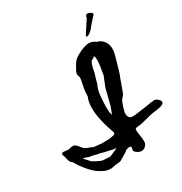

<svg xmlns="http://www.w3.org/2000/svg" viewBox="-277 -1432 1578 1669"><g transform="rotate(-30 512.5 -598.0)"><path d="M738 -1061 736 -1060 737 -1061ZM819 -1123Q814 -1116 806 -1105.5Q798 -1095 776.5 -1077.5Q755 -1060 737 -1061Q739 -1064 739 -1078L822 -1205Q821 -1210 821.5 -1216Q822 -1222 834 -1231Q846 -1240 880 -1220Q882 -1219 885.5 -1216Q889 -1213 888 -1204Q887 -1195 875 -1186ZM1008 -272Q1060 -221 949 -206Q894 -201 832 -183Q771 -165 737 -164H735Q708 -162 705.5 -150Q703 -138 713 -71Q713 -64 715 -59Q718 -27 716 -11Q713 4 701 17Q664 56 613 22Q586 4 593 -17Q600 -38 590 -45Q581 -50 544 -38L540 -33Q534 -25 507 -11Q495 -5 490 -1L454 21L447 23L420 27Q401 27 395 29Q384 33 355 37Q348 38 342 37Q304 35 265.5 14Q227 -7 200 -32.5Q173 -58 146.5 -91.5Q120 -125 108.5 -143.5Q97 -162 88 -178Q72 -188 65.5 -203.5Q59 -219 55 -239.5Q51 -260 45 -272Q40 -281 46 -289Q53 -298 63 -296L115 -291Q154 -304 172.5 -297Q191 -290 213 -258Q222 -245 233.5 -236.5Q245 -228 256.5 -223Q268 -218 285 -213L289 -212Q294 -210 304 -204L309 -201Q315 -201 347 -197Q381 -193 386 -193Q394 -193 420 -193Q458 -193 462 -194L476 -196Q476 -196 518 -204L516 -205Q525 -210 529 -219Q515 -257 502.5 -298Q490 -339 478 -397.5Q466 -456 467.5 -512Q469 -568 487 -607L489 -647Q489 -655 492 -674Q495 -688 495 -691Q496 -699 504 -736L507 -751Q510 -763 511 -788Q511 -790 509 -795Q500 -812 503 -828Q506 -844 517 -862Q523 -871 531 -886Q539 -901 543.5 -908Q548 -915 556 -925Q564 -935 574 -943Q584 -951 598 -959Q676 -1004 727 -1004Q762 -1004 791 -980Q836 -969 860 -933Q895 -882 871 -797Q828 -637 814 -610Q809 -599 788 -539Q772 -492 766 -479L767 -477L765 -476Q761 -467 757 -463Q751 -457 728 -428Q707 -376 695 -326L696 -327Q690 -271 731 -261L733 -263Q745 -257 864 -276Q952 -291 970.5 -291Q989 -291 1008 -272ZM396 -56 480 -94 440 -100 361 -118Q328 -129 311 -130Q304 -130 292 -134.5Q280 -139 264 -141Q229 -145 210 -155Q205 -157 197.5 -159Q190 -161 184 -161L178 -162Q216 -124 222 -115Q223 -113 225.5 -110.5Q228 -108 230 -106.5Q232 -105 236 -102.5Q240 -100 243 -98Q246 -96 252 -93Q258 -90 262 -87Q300 -65 325 -61ZM658 -597 699 -699Q706 -752 709 -761Q710 -763 712 -780Q714 -800 715 -808Q718 -819 717 -848Q716 -877 709 -883Q709 -883 707.5 -882Q706 -881 702.5 -878.5Q699 -876 695 -872L688 -866L681 -867Q656 -852 641 -757Q617 -681 616 -671Q616 -666 610 -653Q600 -631 594 -611Q584 -577 579 -451L581 -398L590 -363Q592 -371 597 -382L618 -438Z"/></g></svg>

Font: Beth Ellen
Style: Regular
Weight: 400
Designer: Alyson Diaz
Version: Version 2.000